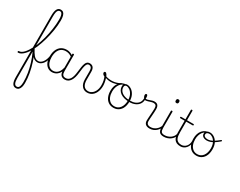

<svg xmlns="http://www.w3.org/2000/svg" viewBox="-256 -2162 4778 3823"><g transform="rotate(30 2132.5 -250.5)"><path d="M-57 17Q-66 17 -70 11.5Q-74 6 -74 -0.5Q-74 -7 -70 -12.5Q-66 -18 -57 -18Q-27 -18 2 -35.5Q31 -53 57.5 -82.5Q84 -112 108.5 -149.5Q133 -187 153.5 -227Q174 -267 190 -304Q209 -353 227 -405.5Q245 -458 259.5 -513Q274 -568 285.5 -625Q297 -682 305.5 -739.5Q314 -797 318.5 -853Q323 -909 323 -964Q323 -972 329 -977Q335 -982 342.5 -982.5Q350 -983 356 -977.5Q362 -972 362 -964Q362 -907 357 -849.5Q352 -792 342.5 -733Q333 -674 320 -615Q307 -556 291.5 -500Q276 -444 257 -389.5Q238 -335 218 -286Q200 -244 177 -200.5Q154 -157 127 -118Q100 -79 70 -49Q40 -19 8 -1Q-24 17 -57 17ZM256 651Q229 651 208.5 639.5Q188 628 175 604.5Q162 581 155 545Q148 509 148 458V-949Q148 -1053 174.5 -1102.5Q201 -1152 256 -1152Q292 -1152 315.5 -1131.5Q339 -1111 350.5 -1069.5Q362 -1028 362 -964Q362 -955 356 -950Q350 -945 342.5 -945Q335 -945 329 -950Q323 -955 323 -964Q323 -1016 315.5 -1049.5Q308 -1083 293.5 -1100Q279 -1117 256 -1117Q233 -1117 216 -1100.5Q199 -1084 191.5 -1047Q184 -1010 184 -949V-229Q215 -166 241 -104Q267 -42 287 18.5Q307 79 322 138Q337 197 347 253.5Q357 310 362 365Q367 420 367 473Q367 525 355.5 565Q344 605 319.5 628Q295 651 256 651ZM257 616Q278 616 292 605Q306 594 314 574.5Q322 555 326 529Q330 503 330 473Q330 422 326 371.5Q322 321 314 270Q306 219 293.5 167.5Q281 116 265.5 64Q250 12 229.5 -41Q209 -94 184 -147V458Q184 539 202 577.5Q220 616 257 616Z M372 -8Q340 -8 314.5 -19.5Q289 -31 268.5 -50.5Q248 -70 231.5 -95Q215 -120 201 -147Q187 -174 174 -199Q170 -209 174 -213Q178 -217 184 -217Q190 -217 192 -213Q210 -179 228.5 -148Q247 -117 268 -92Q289 -67 315 -52.5Q341 -38 372 -38Q400 -38 425 -53Q450 -68 470.5 -95Q491 -122 505.5 -159Q520 -196 527 -239Q528 -248 535 -248.5Q542 -249 548.5 -245Q555 -241 554 -233Q548 -168 522 -117Q496 -66 457 -37Q418 -8 372 -8Z M719 17Q664 17 620 -13Q576 -43 551 -100.5Q526 -158 526 -239Q526 -288 535.5 -330.5Q545 -373 564 -407.5Q583 -442 611 -467Q639 -492 676 -505.5Q713 -519 759 -519Q796 -519 829.5 -508Q863 -497 899 -474V-436Q860 -464 825.5 -474.5Q791 -485 756 -485Q721 -485 691.5 -474.5Q662 -464 638.5 -444Q615 -424 599 -394.5Q583 -365 574.5 -327Q566 -289 566 -243Q566 -178 584 -127Q602 -76 638 -47Q674 -18 727 -18Q760 -18 792.5 -33.5Q825 -49 851.5 -86Q878 -123 893 -188L913 -154Q893 -82 859 -45Q825 -8 788 4.5Q751 17 719 17ZM1017 17Q984 17 960 7Q936 -3 921.5 -22Q907 -41 900 -68Q893 -95 893 -128V-500Q893 -508 897.5 -511.5Q902 -515 912 -515Q921 -515 925 -511.5Q929 -508 929 -500V-129Q929 -74 947.5 -46Q966 -18 1017 -18Q1023 -18 1027 -12.5Q1031 -7 1031 -0.5Q1031 6 1028 11.5Q1025 17 1017 17Z M1013 17Q1004 17 999 11.5Q994 6 994 -0.5Q994 -7 999 -12.5Q1004 -18 1013 -18Q1047 -18 1072 -33Q1097 -48 1115 -76.5Q1133 -105 1144 -146Q1155 -187 1161 -239Q1169 -309 1177 -361Q1185 -413 1198.5 -447Q1212 -481 1233.5 -498Q1255 -515 1289 -515Q1298 -515 1302.5 -510Q1307 -505 1306.5 -498Q1306 -491 1301 -486Q1296 -481 1287 -481Q1266 -481 1252 -467Q1238 -453 1228 -424Q1218 -395 1211 -351Q1204 -307 1198 -248Q1192 -187 1178 -138Q1164 -89 1141 -54Q1118 -19 1086.5 -1Q1055 17 1013 17Z M1527 19Q1491 19 1461 5.5Q1431 -8 1408.5 -34.5Q1386 -61 1373.5 -101Q1361 -141 1361 -193V-376Q1361 -431 1341.5 -456Q1322 -481 1287 -481Q1278 -481 1273.5 -486Q1269 -491 1269.5 -498Q1270 -505 1275 -510Q1280 -515 1289 -515Q1314 -515 1334 -507Q1354 -499 1368 -483Q1382 -467 1389.5 -441.5Q1397 -416 1397 -381V-200Q1397 -155 1405.5 -120.5Q1414 -86 1431.5 -62.5Q1449 -39 1474.5 -27Q1500 -15 1533 -15Q1561 -15 1586.5 -26Q1612 -37 1634 -57Q1656 -77 1672 -106Q1688 -135 1697 -170.5Q1706 -206 1706 -248Q1706 -310 1695.5 -354.5Q1685 -399 1671 -431Q1643 -442 1630 -459Q1617 -476 1617 -491Q1617 -502 1624 -510.5Q1631 -519 1643 -519Q1663 -519 1681 -492Q1699 -465 1712.5 -423Q1726 -381 1734 -336Q1742 -291 1742 -255Q1742 -213 1733.5 -172.5Q1725 -132 1708 -97.5Q1691 -63 1665.5 -37Q1640 -11 1605.5 4Q1571 19 1527 19Z M1832 -401Q1790 -401 1747.5 -410.5Q1705 -420 1666 -440Q1659 -444 1657.5 -449Q1656 -454 1658.5 -459Q1661 -464 1666 -465.5Q1671 -467 1677 -464Q1707 -447 1747 -439Q1787 -431 1830 -431Q1864 -431 1899.5 -437.5Q1935 -444 1968.5 -456.5Q2002 -469 2028 -488Q2035 -492 2041.5 -488Q2048 -484 2049 -477Q2050 -470 2042 -465Q1993 -434 1938.5 -417.5Q1884 -401 1832 -401Z M2135 19Q2066 19 2016.5 -15Q1967 -49 1941 -109.5Q1915 -170 1915 -250Q1915 -310 1931 -358Q1947 -406 1977 -440.5Q2007 -475 2047 -493Q2087 -511 2135 -511Q2141 -511 2143 -505.5Q2145 -500 2143 -494.5Q2141 -489 2135 -489Q2102 -489 2074 -477.5Q2046 -466 2023.5 -444.5Q2001 -423 1985.5 -393.5Q1970 -364 1961.5 -327.5Q1953 -291 1953 -250Q1953 -182 1975 -129Q1997 -76 2037.5 -46Q2078 -16 2135 -16Q2177 -16 2210 -33Q2243 -50 2266.5 -81.5Q2290 -113 2302.5 -156Q2315 -199 2315 -250Q2315 -328 2288 -381.5Q2261 -435 2222 -462Q2183 -489 2147 -489Q2138 -489 2133 -493.5Q2128 -498 2128 -504Q2128 -510 2133 -514.5Q2138 -519 2147 -519Q2196 -519 2243.5 -488Q2291 -457 2322 -397Q2353 -337 2353 -250Q2353 -202 2343.5 -160.5Q2334 -119 2315.5 -86Q2297 -53 2270 -29.5Q2243 -6 2209.5 6.5Q2176 19 2135 19Z M2351 -239Q2287 -239 2234.5 -253Q2182 -267 2145 -293.5Q2108 -320 2088 -356.5Q2068 -393 2068 -438Q2068 -456 2073.5 -471Q2079 -486 2089.5 -496.5Q2100 -507 2114 -513Q2128 -519 2146 -519Q2155 -519 2160 -514.5Q2165 -510 2165 -504Q2165 -498 2160.5 -493.5Q2156 -489 2147 -489Q2126 -489 2114 -475Q2102 -461 2102 -438Q2102 -387 2133 -349Q2164 -311 2220.5 -290.5Q2277 -270 2353 -270Q2419 -270 2468 -291.5Q2517 -313 2544 -351.5Q2571 -390 2571 -441Q2571 -450 2579 -452.5Q2587 -455 2594.5 -452.5Q2602 -450 2602 -441Q2602 -380 2570.5 -334.5Q2539 -289 2483 -264Q2427 -239 2351 -239Z M2963 17Q2937 17 2914.5 11Q2892 5 2874.5 -8.5Q2857 -22 2847.5 -43.5Q2838 -65 2838 -95Q2838 -124 2840.5 -159.5Q2843 -195 2845.5 -233.5Q2848 -272 2850.5 -309.5Q2853 -347 2853 -380Q2853 -429 2835 -447.5Q2817 -466 2783 -466Q2759 -466 2728.5 -456.5Q2698 -447 2667 -437.5Q2636 -428 2607 -428Q2592 -428 2578.5 -443Q2565 -458 2556.5 -478.5Q2548 -499 2548 -515Q2548 -525 2551 -532.5Q2554 -540 2560 -544.5Q2566 -549 2574 -549Q2589 -549 2596.5 -532.5Q2604 -516 2604 -491Q2604 -483 2604 -475Q2604 -467 2604 -459Q2625 -457 2646.5 -462.5Q2668 -468 2691 -477Q2714 -486 2738 -493Q2762 -500 2788 -500Q2821 -500 2843.5 -487.5Q2866 -475 2877.5 -448Q2889 -421 2889 -379Q2889 -344 2886.5 -307Q2884 -270 2881.5 -233.5Q2879 -197 2876.5 -164.5Q2874 -132 2874 -105Q2874 -60 2896.5 -39Q2919 -18 2963 -18Q2972 -18 2976.5 -12.5Q2981 -7 2981 -0.5Q2981 6 2976.5 11.5Q2972 17 2963 17Z M2961 17Q2952 17 2947 11.5Q2942 6 2942 -0.5Q2942 -7 2947 -12.5Q2952 -18 2961 -18Q3000 -18 3032 -30Q3064 -42 3089 -62Q3114 -82 3132 -106.5Q3150 -131 3159 -156Q3162 -165 3169.5 -165Q3177 -165 3182 -158.5Q3187 -152 3184 -143Q3175 -117 3156.5 -89Q3138 -61 3110.5 -37Q3083 -13 3045.5 2Q3008 17 2961 17Z M3289 17Q3249 17 3223 6Q3197 -5 3183.5 -25.5Q3170 -46 3164.5 -74Q3159 -102 3159 -136V-500Q3159 -508 3163.5 -511.5Q3168 -515 3176 -515Q3186 -515 3190.5 -511.5Q3195 -508 3195 -500V-136Q3195 -75 3213 -46.5Q3231 -18 3289 -18Q3296 -18 3299 -12.5Q3302 -7 3302 -0.5Q3302 6 3299 11.5Q3296 17 3289 17ZM3176 -690Q3157 -690 3148 -701Q3139 -712 3139 -733Q3139 -754 3148 -764.5Q3157 -775 3176 -775Q3195 -775 3204.5 -764.5Q3214 -754 3214 -733Q3214 -711 3204.5 -700.5Q3195 -690 3176 -690Z M3286 17Q3277 17 3272 11.5Q3267 6 3267 -0.5Q3267 -7 3272 -12.5Q3277 -18 3286 -18Q3324 -18 3358.5 -29Q3393 -40 3421 -59.5Q3449 -79 3468.5 -106Q3488 -133 3496 -165Q3498 -174 3506 -173.5Q3514 -173 3520 -167Q3526 -161 3522 -151Q3513 -114 3491.5 -83.5Q3470 -53 3438.5 -30.5Q3407 -8 3368 4.5Q3329 17 3286 17Z M3676 17Q3623 17 3588 1.5Q3553 -14 3532.5 -42.5Q3512 -71 3503 -111Q3494 -151 3494 -200V-468H3396Q3388 -468 3384.5 -472.5Q3381 -477 3381 -484Q3381 -492 3384.5 -496Q3388 -500 3396 -500H3494V-715Q3494 -723 3498 -726.5Q3502 -730 3511 -730Q3521 -730 3525.5 -726.5Q3530 -723 3530 -715V-500H3679Q3687 -500 3690.5 -496Q3694 -492 3694 -484Q3694 -477 3690.5 -472.5Q3687 -468 3679 -468H3530V-218Q3530 -179 3535 -143Q3540 -107 3555 -79Q3570 -51 3599 -34.5Q3628 -18 3677 -18Q3685 -18 3689 -12.5Q3693 -7 3693 -0.5Q3693 6 3689 11.5Q3685 17 3676 17Z M3674 17Q3665 17 3660 11.5Q3655 6 3655 -0.5Q3655 -7 3660 -12.5Q3665 -18 3674 -18Q3708 -18 3736 -32Q3764 -46 3784 -69.5Q3804 -93 3814.5 -123Q3825 -153 3825 -186Q3825 -196 3832 -199.5Q3839 -203 3845.5 -199.5Q3852 -196 3852 -186Q3852 -146 3839 -109.5Q3826 -73 3802.5 -44.5Q3779 -16 3746 0.5Q3713 17 3674 17Z M4042 19Q3973 19 3923.5 -15Q3874 -49 3848 -109.5Q3822 -170 3822 -250Q3822 -310 3838 -358Q3854 -406 3884 -440.5Q3914 -475 3954 -493Q3994 -511 4042 -511V-489Q4001 -489 3967.5 -471Q3934 -453 3910 -421Q3886 -389 3873 -345.5Q3860 -302 3860 -250Q3860 -182 3882 -129Q3904 -76 3944.5 -46Q3985 -16 4042 -16Q4084 -16 4117 -33Q4150 -50 4173.5 -81.5Q4197 -113 4209.5 -156Q4222 -199 4222 -250Q4222 -328 4195 -381.5Q4168 -435 4129 -462Q4090 -489 4054 -489Q4020 -489 4001.5 -475Q3983 -461 3983 -435Q3983 -412 3998 -398.5Q4013 -385 4033.5 -380Q4054 -375 4070 -375Q4104 -375 4138.5 -386.5Q4173 -398 4215.5 -425Q4258 -452 4317 -500Q4322 -504 4327 -503Q4332 -502 4335.5 -497.5Q4339 -493 4339 -487.5Q4339 -482 4334 -478Q4274 -427 4228 -398.5Q4182 -370 4144 -358Q4106 -346 4068 -346Q4041 -346 4013.5 -355Q3986 -364 3968 -383.5Q3950 -403 3950 -435Q3950 -460 3961 -478.5Q3972 -497 3995 -508Q4018 -519 4054 -519Q4103 -519 4150.5 -488Q4198 -457 4229 -397Q4260 -337 4260 -250Q4260 -202 4250.5 -160.5Q4241 -119 4222.5 -86Q4204 -53 4177 -29.5Q4150 -6 4116.5 6.5Q4083 19 4042 19Z"/></g></svg>

Font: Playwrite CL Thin
Style: Regular
Weight: 100
Designer: Veronika Burian, José Scaglione
Foundry: TypeTogether
Version: Version 1.002